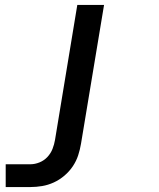

<svg xmlns="http://www.w3.org/2000/svg" viewBox="-20 -540 640 775"><path d="M3 215V123H103Q121 123 139.5 115.5Q158 108 171.5 93.5Q185 79 192 61Q199 43 202 25L292 -520H400L307 40Q303 64 295.5 87Q288 110 274 131Q260 152 240 169Q220 186 197 196.5Q174 207 150 211Q126 215 103 215Z"/></svg>

Font: Iosevka SmBd Ex Obl
Style: Regular
Weight: 600
Width: 7
Italic angle: -9°
Monospace: yes
Designer: Belleve Invis
Foundry: Belleve Invis
Version: Version 32.5.0; ttfautohint (v1.8.4)